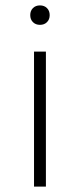

<svg xmlns="http://www.w3.org/2000/svg" viewBox="-20 -691 296 711"><path d="M106 -500H150V0H106ZM128 -599Q112 -599 102 -609Q92 -619 92 -635Q92 -651 102 -661Q112 -671 128 -671Q144 -671 154 -661Q164 -651 164 -635Q164 -619 154 -609Q144 -599 128 -599Z"/></svg>

Font: PT Root UI Light
Style: Regular
Weight: 300
Designer: Vitaly Kuzmin
Foundry: ParaType Ltd.
Version: Version 2.000G